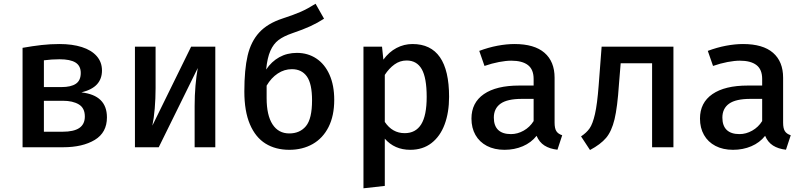

<svg xmlns="http://www.w3.org/2000/svg" viewBox="-20 -793 4348 1034"><path d="M555.9 -161Q555.9 -79 490.3 -39.5Q424.6 0 320 0H101.5V-535.4Q155.9 -545.1 203.6 -550.5Q251.3 -555.9 300.5 -555.9Q369.2 -555.9 420.8 -539.5Q472.3 -523.1 500.8 -490.8Q529.2 -458.5 529.2 -413.3Q529.2 -368.7 502.6 -339.2Q475.9 -309.7 418.5 -295.4Q555.9 -280 555.9 -161ZM216.4 -468.2V-324.1H311.8Q362.1 -324.1 388.5 -341.8Q414.9 -359.5 414.9 -400Q414.9 -438.5 386.7 -456.2Q358.5 -473.8 300.5 -473.8Q258.5 -473.8 216.4 -468.2ZM316.9 -83.6Q377.4 -83.6 407.2 -103.8Q436.9 -124.1 436.9 -165.6Q436.9 -211.3 404.4 -230.8Q371.8 -250.3 319 -250.3H216.4V-83.6Z M1139.5 -541.5V0H1028.2V-222.6Q1028.2 -279 1032.8 -332.1Q1037.4 -385.1 1045.1 -426.7L834.9 0H706.7V-541.5H817.9V-318.5Q817.9 -262.6 813.3 -208.5Q808.7 -154.4 800.5 -116.4L1009.2 -541.5Z M1780 -255.4Q1780 -169.7 1749.5 -109.2Q1719 -48.7 1664.1 -17.4Q1609.2 13.8 1537.9 13.8Q1464.1 13.8 1410 -19.7Q1355.9 -53.3 1325.9 -123.6Q1295.9 -193.8 1295.9 -300.5Q1295.9 -417.9 1313.6 -493.6Q1331.3 -569.2 1375.9 -617.9Q1420.5 -666.7 1501.5 -693.3Q1564.1 -713.8 1600.8 -730Q1637.4 -746.2 1679.5 -772.8L1725.1 -692.3Q1690.3 -669.7 1651.3 -651.8Q1612.3 -633.8 1553.3 -613.8Q1507.2 -597.9 1480 -577.4Q1452.8 -556.9 1436.2 -519.5Q1419.5 -482.1 1413.3 -418.5Q1442.1 -461.5 1484.1 -484.9Q1526.2 -508.2 1579 -508.2Q1637.9 -508.2 1683.6 -477.9Q1729.2 -447.7 1754.6 -390.5Q1780 -333.3 1780 -255.4ZM1660.5 -252.8Q1660.5 -342.1 1632.6 -381.3Q1604.6 -420.5 1551.8 -420.5Q1511.3 -420.5 1475.9 -397.2Q1440.5 -373.8 1415.9 -331.8V-264.6Q1415.9 -172.3 1447.7 -123.3Q1479.5 -74.4 1537.9 -74.4Q1594.9 -74.4 1627.7 -113.8Q1660.5 -153.3 1660.5 -252.8Z M2398.5 -271.8Q2398.5 -187.7 2374.6 -123.3Q2350.8 -59 2303.8 -22.6Q2256.9 13.8 2189.7 13.8Q2104.6 13.8 2052.3 -46.2V208.2L1937.4 221V-541.5H2037.4L2044.6 -471.8Q2074.9 -513.3 2115.4 -534.6Q2155.9 -555.9 2201.5 -555.9Q2398.5 -555.9 2398.5 -271.8ZM2052.3 -389.7V-136.4Q2092.8 -75.9 2159.5 -75.9Q2218.5 -75.9 2248.2 -123.3Q2277.9 -170.8 2277.9 -271.3Q2277.9 -373.8 2251.3 -420.5Q2224.6 -467.2 2169.7 -467.2Q2133.8 -467.2 2104.4 -445.9Q2074.9 -424.6 2052.3 -389.7Z M2966.7 -132.8Q2966.7 -101.5 2976.2 -86.7Q2985.6 -71.8 3007.7 -64.6L2982.1 13.3Q2940.5 8.7 2912.3 -9.2Q2884.1 -27.2 2869.7 -61.5Q2840.5 -24.6 2795.4 -5.4Q2750.3 13.8 2696.9 13.8Q2642.6 13.8 2602.3 -7.2Q2562.1 -28.2 2540.5 -66.2Q2519 -104.1 2519 -154.4Q2519 -240 2585.9 -286.2Q2652.8 -332.3 2776.4 -332.3H2853.8V-367.7Q2853.8 -419 2823.1 -442.6Q2792.3 -466.2 2733.3 -466.2Q2705.1 -466.2 2667.2 -459Q2629.2 -451.8 2589.2 -437.9L2561 -519Q2610.3 -537.4 2659 -546.7Q2707.7 -555.9 2750.8 -555.9Q2857.9 -555.9 2912.3 -508.7Q2966.7 -461.5 2966.7 -374.4ZM2853.8 -141V-260.5H2790.3Q2711.8 -260.5 2675.6 -234.6Q2639.5 -208.7 2639.5 -159.5Q2639.5 -115.9 2662.8 -93.3Q2686.2 -70.8 2731.8 -70.8Q2767.2 -70.8 2800.3 -89.5Q2833.3 -108.2 2853.8 -141Z M3606.7 -541.5V0H3491.8V-452.3H3322.6L3313.3 -338.5Q3305.1 -215.4 3289.5 -150.5Q3273.8 -85.6 3244.1 -50.5Q3214.4 -15.4 3157.4 14.9L3109.2 -58.5Q3138.5 -77.9 3155.1 -101.5Q3171.8 -125.1 3184.1 -178.5Q3196.4 -231.8 3204.1 -333.3L3220 -541.5Z M4197.4 -132.8Q4197.4 -101.5 4206.9 -86.7Q4216.4 -71.8 4238.5 -64.6L4212.8 13.3Q4171.3 8.7 4143.1 -9.2Q4114.9 -27.2 4100.5 -61.5Q4071.3 -24.6 4026.2 -5.4Q3981 13.8 3927.7 13.8Q3873.3 13.8 3833.1 -7.2Q3792.8 -28.2 3771.3 -66.2Q3749.7 -104.1 3749.7 -154.4Q3749.7 -240 3816.7 -286.2Q3883.6 -332.3 4007.2 -332.3H4084.6V-367.7Q4084.6 -419 4053.8 -442.6Q4023.1 -466.2 3964.1 -466.2Q3935.9 -466.2 3897.9 -459Q3860 -451.8 3820 -437.9L3791.8 -519Q3841 -537.4 3889.7 -546.7Q3938.5 -555.9 3981.5 -555.9Q4088.7 -555.9 4143.1 -508.7Q4197.4 -461.5 4197.4 -374.4ZM4084.6 -141V-260.5H4021Q3942.6 -260.5 3906.4 -234.6Q3870.3 -208.7 3870.3 -159.5Q3870.3 -115.9 3893.6 -93.3Q3916.9 -70.8 3962.6 -70.8Q3997.9 -70.8 4031 -89.5Q4064.1 -108.2 4084.6 -141Z"/></svg>

Font: Fira Code Fixed Medium
Style: Regular
Weight: 500
Monospace: yes
Designer: Carrois Corporate, Edenspiekermann AG, Nikita Prokopov
Foundry: Carrois Corporate, Edenspiekermann AG, Nikita Prokopov
Version: Version 5.002